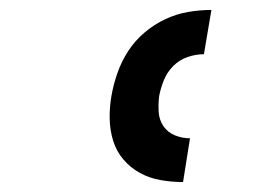

<svg xmlns="http://www.w3.org/2000/svg" viewBox="-20 -800 540 386"><path d="M348 -434Q325 -434 302.5 -438Q280 -442 261 -452.5Q242 -463 228 -479.5Q214 -496 207.5 -517Q201 -538 200.5 -561Q200 -584 204 -607Q208 -630 216 -653Q224 -676 237.5 -697Q251 -718 270.5 -734.5Q290 -751 312.5 -761.5Q335 -772 358.5 -776Q382 -780 405 -780L390 -691Q374 -691 357.5 -685.5Q341 -680 328.5 -667.5Q316 -655 309.5 -639Q303 -623 300 -607Q298 -591 299 -575Q300 -559 308.5 -546.5Q317 -534 331.5 -528Q346 -522 362 -522Z"/></svg>

Font: Iosevka Term Curly Extrabold
Style: Italic
Weight: 800
Italic angle: -9°
Designer: Belleve Invis
Foundry: Belleve Invis
Version: Version 32.3.0